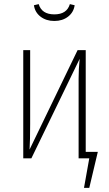

<svg xmlns="http://www.w3.org/2000/svg" viewBox="-20 -761 524 923"><path d="M143.1 -735.8 166 -741.2Q180.7 -691.9 241.2 -691.9Q301.3 -691.9 315.9 -741.2L338.9 -735.8Q334 -701.7 307.1 -680.9Q280.3 -660.2 241.2 -660.2Q202.1 -660.2 175 -680.9Q147.9 -701.7 143.1 -735.8ZM392.1 -30.8H450.2L409.2 142.1H383.8L409.2 0H357.9V-383.8Q357.9 -426.8 362.8 -478L130.9 0H91.8V-520H125V-165Q125 -87.9 122.1 -42L353 -520H392.1Z"/></svg>

Font: Fira Sans Compressed UltraLight
Style: Regular
Weight: 200
Width: 1
Designer: Carrois Corporate & Edenspiekermann AG
Foundry: Carrois Corporate GbR & Edenspiekermann AG
Version: Version 4.203;PS 004.203;hotconv 1.0.88;makeotf.lib2.5.64775